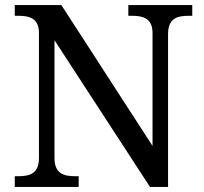

<svg xmlns="http://www.w3.org/2000/svg" viewBox="-20 -734 803 754"><path d="M38 0H289V-42H276C231 -42 194 -51 194 -114V-576L569 0H640V-600C640 -663 677 -672 722 -672H735V-714H484V-672H497C541 -672 579 -663 579 -604V-161L221 -714H38V-672H51C95 -672 133 -663 133 -604V-114C133 -51 96 -42 51 -42H38Z"/></svg>

Font: Noto Serif Devanagari
Style: Regular
Weight: 400
Designer: Universal Thirst, Indian Type Foundry and the Monotype Design Team
Foundry: Monotype Imaging Inc.
Version: Version 2.004